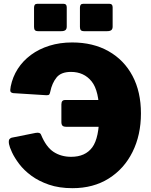

<svg xmlns="http://www.w3.org/2000/svg" viewBox="-20 -974 787 1004"><path d="M329 -936V-835Q329 -822 322 -816.5Q315 -811 300 -811H180Q167 -811 162.5 -816.5Q158 -822 158 -833V-934Q158 -954 174 -954H313Q329 -954 329 -936ZM569 -936V-835Q569 -822 562 -816.5Q555 -811 540 -811H420Q407 -811 402.5 -816.5Q398 -822 398 -833V-934Q398 -954 414 -954H553Q569 -954 569 -936ZM357 -752Q467 -752 548 -706Q629 -660 673 -577Q717 -494 717 -381Q717 -268 673 -179.5Q629 -91 548.5 -40.5Q468 10 359 10Q289 10 235.5 -8.5Q182 -27 143.5 -55.5Q105 -84 80.5 -116.5Q56 -149 43 -177Q30 -205 27 -221Q24 -241 30 -247Q36 -253 41 -254L166 -279Q189 -283 194 -271Q221 -205 260.5 -179.5Q300 -154 352 -154Q426 -154 462.5 -203.5Q499 -253 499 -377Q499 -499 459 -548.5Q419 -598 351 -598Q299 -598 275.5 -568.5Q252 -539 243 -495Q241 -485 238 -480.5Q235 -476 224 -476L49 -487Q38 -489 35 -495Q32 -501 36 -522Q46 -572 73 -614Q100 -656 142 -687Q184 -718 238.5 -735Q293 -752 357 -752ZM619 -311H327Q312 -311 306.5 -317Q301 -323 301 -336V-428Q301 -451 320 -451H619Z"/></svg>

Font: Libre Franklin Black
Style: Regular
Weight: 900
Designer: Pablo Impallari, Rodrigo Fuenzalida, Nhung Nguyen
Foundry: Impallari Type
Version: Version 3.000